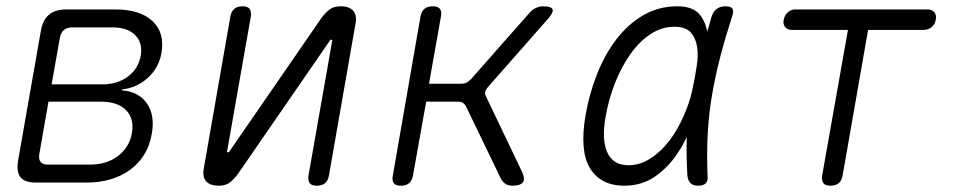

<svg xmlns="http://www.w3.org/2000/svg" viewBox="-20 -580 3040 610"><path d="M93 0Q59 0 45.5 -16.5Q32 -33 37 -67L110 -483Q116 -517 136 -533.5Q156 -550 190 -550H347Q425 -550 464.5 -513Q504 -476 493 -412Q485 -365 450 -333Q415 -301 368 -296L367 -293Q421 -289 447 -251Q473 -213 462 -154Q456 -118 438.5 -89.5Q421 -61 394 -41Q367 -21 332 -10.5Q297 0 255 0ZM134 -257 105 -91Q102 -74 109 -65.5Q116 -57 133 -57H266Q319 -57 355 -84.5Q391 -112 399 -157Q407 -203 380.5 -230Q354 -257 300 -257ZM210 -493Q193 -493 183 -484.5Q173 -476 170 -459L144 -312H305Q353 -312 386 -336.5Q419 -361 427 -402Q434 -444 409.5 -468.5Q385 -493 337 -493Z M628 -48 712 -528Q715 -544 724.5 -552Q734 -560 750 -560Q767 -560 773 -552Q779 -544 777 -528L702 -102Q701 -99 701.5 -97.5Q702 -96 705 -96Q707 -96 708 -98L711 -102L1000 -521Q1013 -539 1026.5 -549.5Q1040 -560 1062 -560Q1090 -560 1102.5 -545.5Q1115 -531 1109 -502L1025 -22Q1022 -6 1012.5 2Q1003 10 987 10Q970 10 964 2Q958 -6 960 -22L1035 -448Q1036 -451 1035.5 -452.5Q1035 -454 1032 -454Q1030 -454 1029 -453L1026 -448L737 -29Q724 -11 710.5 -0.5Q697 10 675 10Q647 10 634.5 -4.5Q622 -19 628 -48Z M1254 10Q1237 10 1231 2Q1225 -6 1228 -22L1316 -528Q1319 -544 1328.5 -552Q1338 -560 1355 -560Q1371 -560 1377.5 -552Q1384 -544 1381 -528L1343 -314H1446Q1455 -314 1462 -317.5Q1469 -321 1476 -328L1663 -540Q1672 -550 1683 -555Q1694 -560 1706 -560Q1732 -560 1735.5 -550Q1739 -540 1720 -519L1529 -302Q1523 -295 1521.5 -288Q1520 -281 1524 -274L1639 -33Q1649 -11 1641 -0.5Q1633 10 1608 10Q1595 10 1586.5 4.5Q1578 -1 1572 -11L1460 -243Q1456 -250 1450.5 -253.5Q1445 -257 1437 -257H1334L1292 -22Q1289 -6 1279.5 2Q1270 10 1254 10Z M1964 10Q1924 10 1896.5 -5Q1869 -20 1853 -48Q1837 -76 1834 -117.5Q1831 -159 1840 -212Q1852 -282 1877 -345Q1902 -408 1939 -456Q1976 -504 2024.5 -532Q2073 -560 2132 -560Q2179 -560 2201 -536Q2221 -513 2227 -479Q2234 -503 2241 -528Q2247 -545 2258 -552.5Q2269 -560 2285 -560Q2302 -560 2307 -552.5Q2312 -545 2306 -528Q2285 -463 2269 -402Q2253 -341 2242.5 -280Q2232 -219 2228.5 -155.5Q2225 -92 2228 -21Q2230 -6 2222.5 2Q2215 10 2198.5 10Q2182 10 2174 2Q2166 -6 2164 -21Q2160 -86 2162 -145Q2150 -119 2134 -95Q2104 -49 2061.5 -19.5Q2019 10 1964 10ZM1977 -55Q2013 -55 2046.5 -76.5Q2080 -98 2107 -133.5Q2134 -169 2153 -214Q2171 -254 2180 -296Q2183 -313 2187 -331L2193 -367Q2199 -401 2195 -429.5Q2191 -458 2175 -476.5Q2159 -495 2122 -495Q2083 -495 2047.5 -472Q2012 -449 1983.5 -409Q1955 -369 1934.5 -317.5Q1914 -266 1904 -209Q1891 -136 1909.5 -95.5Q1928 -55 1977 -55Z M2674 -485H2496Q2482 -485 2474.5 -494Q2467 -503 2470 -518Q2473 -532 2483 -541Q2493 -550 2507 -550H2927Q2941 -550 2948.5 -541Q2956 -532 2953 -518Q2951 -503 2940 -494Q2929 -485 2914 -485H2738L2657 -22Q2654 -6 2644.5 2Q2635 10 2619 10Q2602 10 2596 2Q2590 -6 2592 -22Z"/></svg>

Font: Maple Mono ExtraLight
Style: Italic
Weight: 275
Italic angle: -10°
Monospace: yes
Designer: subframe7536
Version: Version 7.000